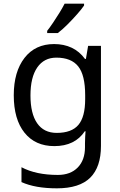

<svg xmlns="http://www.w3.org/2000/svg" viewBox="-20 -786 655 1046"><path d="M275 -546Q328 -546 370.5 -526Q413 -506 443 -465H448L460 -536H530V9Q530 124 471.5 182Q413 240 290 240Q172 240 97 206V125Q176 167 295 167Q364 167 403.5 126.5Q443 86 443 16V-5Q443 -17 444 -39.5Q445 -62 446 -71H442Q388 10 276 10Q172 10 113.5 -63Q55 -136 55 -267Q55 -395 113.5 -470.5Q172 -546 275 -546ZM287 -472Q220 -472 183 -418.5Q146 -365 146 -266Q146 -167 182.5 -114.5Q219 -62 289 -62Q370 -62 407 -105.5Q444 -149 444 -246V-267Q444 -377 406 -424.5Q368 -472 287 -472ZM438 -766V-756Q426 -738 401 -709.5Q376 -681 347.5 -652.5Q319 -624 295 -606H237V-618Q252 -637 269.5 -663Q287 -689 304 -716.5Q321 -744 332 -766Z"/></svg>

Font: Noto IKEA Simplified Chinese
Style: Regular
Weight: 400
Designer: Monotype Design Team
Foundry: Monotype Imaging Inc.
Version: Version 1.100